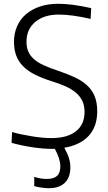

<svg xmlns="http://www.w3.org/2000/svg" viewBox="-20 -775 572 1015"><path d="M238 220Q221 220 200.5 217Q180 214 161 209V160Q196 171 226 171Q264 171 281.5 155Q299 139 299 104Q299 66 270 12H254Q207 12 148.5 3Q90 -6 41 -20L44 -77Q67 -70 94 -64.5Q121 -59 148.5 -54.5Q176 -50 202 -47.5Q228 -45 251 -45Q336 -45 381.5 -81Q427 -117 427 -184Q427 -218 414.5 -243Q402 -268 379.5 -286.5Q357 -305 325.5 -319Q294 -333 255 -345Q201 -362 163 -381.5Q125 -401 101 -426Q77 -451 65.5 -482Q54 -513 54 -554Q54 -599 70.5 -636.5Q87 -674 117.5 -700Q148 -726 191 -740.5Q234 -755 287 -755Q361 -755 462 -732L459 -675Q412 -686 369 -692Q326 -698 291 -698Q213 -698 166.5 -659Q120 -620 120 -555Q120 -526 129 -504Q138 -482 157.5 -464Q177 -446 209 -431Q241 -416 287 -401Q334 -385 372.5 -367.5Q411 -350 438 -326Q465 -302 479.5 -268.5Q494 -235 494 -187Q494 -106 449 -57Q404 -8 320 6Q338 39 345 62.5Q352 86 352 109Q352 163 322.5 191.5Q293 220 238 220Z"/></svg>

Font: Encode Sans Narrow
Style: Light
Weight: 300
Designer: Pablo Impallari, Andres Torresi
Foundry: Pablo Impallari, Andres Torresi
Version: Version 1.000; ttfautohint (v1.00) -l 8 -r 50 -G 200 -x 14 -